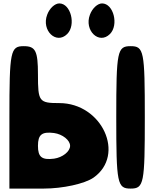

<svg xmlns="http://www.w3.org/2000/svg" viewBox="-20 -1153 903 1123"><path d="M660 -467C660 -79 666 -50 744 -50C822 -50 827 -79 827 -467C827 -855 822 -883 744 -883C666 -883 660 -855 660 -467ZM35 -467V-50H235C347 -50 475 -78 527 -114C716 -247 577 -550 327 -550C208 -550 202 -559 202 -717C202 -855 188 -883 119 -883C41 -883 35 -855 35 -467ZM390 -300C390 -267 346 -232 296 -225C225 -216 202 -234 202 -300C202 -366 225 -384 296 -375C346 -368 390 -333 390 -300ZM506 -1067C471 -975 559 -890 623 -954C676 -1007 644 -1133 577 -1133C551 -1133 520 -1105 506 -1067ZM256 -1067C221 -975 309 -890 373 -954C426 -1007 394 -1133 327 -1133C301 -1133 270 -1105 256 -1067Z"/></svg>

Font: Hussar Skorodowane
Style: Bold
Weight: 700
Foundry: Cannot Into Space Fonts
Version: Version 0.892